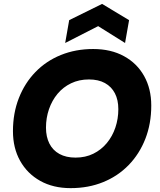

<svg xmlns="http://www.w3.org/2000/svg" viewBox="-20 -966 826 993"><path d="M345.1 7Q255.1 7 188 -30.5Q121 -68 84 -134.3Q47 -200.5 47 -287.6Q47 -380.8 77.5 -458.6Q107.9 -536.4 163.2 -593.4Q218.4 -650.5 294.7 -681.5Q371 -712.5 462.1 -712.5Q553.7 -712.5 621.2 -675.5Q688.8 -638.5 725.5 -572.7Q762.3 -507 762.3 -419.9Q762.3 -326.3 731.8 -248.2Q701.3 -170.1 645.8 -112.8Q590.3 -55.5 514 -24.3Q437.8 7 345.1 7ZM370.6 -150.9Q422 -150.9 462.7 -171Q503.3 -191 532.4 -226Q561.5 -261.1 576.7 -306.3Q592 -351.5 592 -401.4Q592 -449.2 574.3 -483.4Q556.5 -517.7 522.8 -536.4Q489.1 -555.1 439.8 -555.1Q388.9 -555.1 347.7 -535.3Q306.5 -515.5 277.7 -481Q248.9 -446.4 233.3 -401.2Q217.8 -356 217.8 -305.7Q217.8 -258.4 235.5 -223.4Q253.3 -188.4 287.5 -169.7Q321.8 -150.9 370.6 -150.9ZM647.6 -861.8 626.8 -743.7 487.7 -830.8 317.1 -743.7 337.8 -861.8 508 -945.8Z"/></svg>

Font: Poppins Variable
Style: Italic
Weight: 100
Italic angle: -10°
Designer: Jonny Pinhorn
Foundry: Indian Type Foundry
Version: Version 6.000